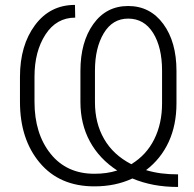

<svg xmlns="http://www.w3.org/2000/svg" viewBox="-20 -741 783 774"><path d="M697.8 12.7Q645.5 12.7 600.1 4.2Q554.7 -4.4 513.7 -21.5Q479 -5.4 441.2 2.4Q403.3 10.3 360.4 10.3Q220.2 10.3 140.4 -84.7Q60.5 -179.7 60.5 -330.6V-431.2Q60.5 -558.1 121.1 -639.6Q181.6 -721.2 282.2 -721.2L283.2 -669.9Q207.5 -669.9 163.3 -601.8Q119.1 -533.7 119.1 -432.1V-330.6Q119.1 -202.1 183.8 -121.3Q248.5 -40.5 360.4 -40.5Q385.7 -40.5 408.4 -43.7Q431.2 -46.9 452.6 -53.7Q380.4 -100.6 342.3 -170.9Q304.2 -241.2 304.2 -330.1V-455.1Q304.2 -571.3 356.2 -644Q408.2 -716.8 496.6 -716.8Q585 -716.8 638.2 -644.5Q691.4 -572.3 691.4 -455.1V-324.7Q691.4 -236.8 659.9 -168.7Q628.4 -100.6 568.8 -55.2Q598.1 -46.4 629.6 -42.2Q661.1 -38.1 697.8 -38.1ZM362.8 -329.1Q362.8 -244.6 399.7 -180.7Q436.5 -116.7 509.3 -79.1Q569.8 -115.7 601.6 -179.2Q633.3 -242.7 633.3 -324.7V-456.1Q633.3 -550.3 597.2 -608.2Q561 -666 496.6 -666Q433.6 -666 398.2 -606.9Q362.8 -547.9 362.8 -456.1Z"/></svg>

Font: Franko
Style: Light
Weight: 300
Designer: Google
Version: Version 1.200310; 2013